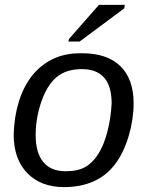

<svg xmlns="http://www.w3.org/2000/svg" viewBox="-20 -756 596 786"><path d="M527 -333Q527 -301 522 -267.5Q517 -234 507.5 -201.5Q498 -169 484 -139Q470 -109 452 -85Q416 -37 363 -13.5Q310 10 243 10Q147 10 91.5 -47.5Q36 -105 36 -205Q38 -278 57 -339.5Q76 -401 110.5 -445Q145 -489 194.5 -513.5Q244 -538 309 -538H316Q419 -538 473 -485Q527 -432 527 -333ZM437 -333Q437 -473 315 -473Q250 -473 210 -439Q171 -405 148 -336Q126 -270 126 -203Q126 -131 157 -93Q188 -55 248 -55Q298 -55 328.5 -72Q359 -89 382 -125Q405 -161 419.5 -216.5Q434 -272 437 -333ZM260 -586 262 -596 385 -736H491L489 -722L306 -586Z"/></svg>

Font: Libra Sans Modern
Style: Italic
Weight: 400
Italic angle: -12°
Foundry: Stefan Peev, Context Ltd
Version: Version 1.000